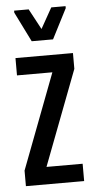

<svg xmlns="http://www.w3.org/2000/svg" viewBox="-52 -730 376 762"><g transform="rotate(-5 136.5 -349.0)"><path d="M20 0V-62L164 -441H23V-510H252V-447L108 -69H252V0ZM93 -571 34 -690V-698H92L136 -616L182 -698H239V-690L178 -571Z"/></g></svg>

Font: Saira UltraCondensed SemiBold
Style: Regular
Weight: 600
Width: 1
Designer: Hector Gatti with collaboration of the Omnibus-Type team
Foundry: Omnibus-Type
Version: Version 1.101